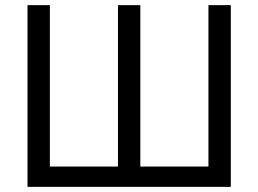

<svg xmlns="http://www.w3.org/2000/svg" viewBox="-20 -727 1005 747"><path d="M87 0V-707H174V-79H439V-707H526V-79H791V-707H878V0Z"/></svg>

Font: Onest
Style: Regular
Weight: 400
Designer: Dmitri Voloshin, Andrey Kudryavtsev
Foundry: Dmitri Voloshin, Andrey Kudryavtsev
Version: Version 1.000;gftools[0.9.33]